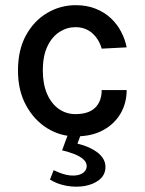

<svg xmlns="http://www.w3.org/2000/svg" viewBox="-20 -514 562 742"><path d="M272.5 13Q213.5 13 162.8 -18.2Q112 -49.5 80.8 -106.8Q49.5 -164 49.5 -241Q49.5 -322 80.8 -378.2Q112 -434.5 162.8 -464.2Q213.5 -494 272.5 -494Q316 -494 350 -480.2Q384 -466.5 408.5 -443.5Q433 -420.5 448.2 -391.2Q463.5 -362 469.5 -331L373 -326Q362.5 -363 336.2 -386Q310 -409 271.5 -409Q239 -409 210.2 -390.8Q181.5 -372.5 163.5 -335.5Q145.5 -298.5 145.5 -241Q145.5 -188.5 162.2 -150.5Q179 -112.5 207.5 -92.8Q236 -73 271.5 -73Q322.5 -73 347.8 -97.8Q373 -122.5 373 -166H469.5Q469.5 -115.5 445.8 -75Q422 -34.5 378.2 -10.8Q334.5 13 272.5 13ZM173 180 187.5 143.5Q223.5 161.5 251.5 164Q279.5 166.5 296.5 157Q313.5 147.5 315 130.5Q316 114.5 303 102.5Q290 90.5 268 81.8Q246 73 220 67L257 -33.5L305 -28L270.5 64.5L253.5 35.5Q300 44 330.2 59Q360.5 74 374.8 93.2Q389 112.5 387.5 135.5Q385.5 164 363 181.5Q340.5 199 307.2 204.8Q274 210.5 238 204.2Q202 198 173 180Z"/></svg>

Font: Karla Medium
Style: Regular
Weight: 500
Designer: Jonathan Pinhorn
Version: Version 2.001